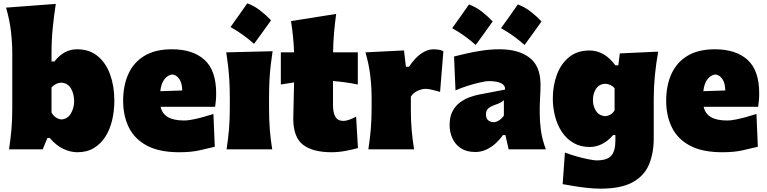

<svg xmlns="http://www.w3.org/2000/svg" viewBox="-20 -903 4638 1161"><path d="M447.3 17.6Q405.8 17.6 362.1 -3.2Q318.4 -23.9 280.8 -68.8H266.6L238.3 0H34.7Q43.9 -61 49.1 -119.1Q54.2 -177.2 54.2 -250.5V-577.6Q54.2 -647.5 45.9 -716.1Q37.6 -784.7 16.6 -856.9L317.4 -879.4Q306.6 -811.5 299.1 -736.1Q291.5 -660.6 291.5 -577.6V-531.2H309.1Q366.7 -605 445.3 -605Q521 -605 571 -563.5Q621.1 -522 646.2 -451.7Q671.4 -381.3 671.4 -293.9Q671.4 -232.9 658.2 -176.8Q645 -120.6 617.4 -76.9Q589.8 -33.2 547.6 -7.8Q505.4 17.6 447.3 17.6ZM351.1 -180.7Q388.7 -183.1 408.4 -216.3Q428.2 -249.5 428.2 -291.5Q428.2 -336.4 408.7 -368.7Q389.2 -400.9 351.1 -403.3Q316.4 -401.9 291.5 -374V-222.7Q301.3 -205.1 315.9 -194.1Q330.6 -183.1 351.1 -180.7Z M1064 17.6Q943.4 17.6 868.7 -22.2Q793.9 -62 759.3 -132.3Q724.6 -202.6 724.6 -293.9Q724.6 -385.3 756.1 -455.3Q787.6 -525.4 853 -565.2Q918.5 -605 1019 -605Q1146.5 -605 1216.8 -541Q1287.1 -477.1 1287.1 -338.4Q1287.1 -313.5 1285.2 -294.7Q1283.2 -275.9 1280.8 -257.3H951.2Q960 -216.3 994.6 -195.3Q1029.3 -174.3 1095.2 -174.3Q1114.3 -174.3 1144.5 -180.2Q1174.8 -186 1208.5 -195.3Q1242.2 -204.6 1270.5 -213.9L1278.8 -15.6Q1240.7 -6.3 1188.7 5.6Q1136.7 17.6 1064 17.6ZM1082 -356Q1081.5 -400.4 1064 -425.5Q1046.4 -450.7 1021.5 -452.6Q995.1 -449.7 974.9 -424.6Q954.6 -399.4 949.2 -351.6Z M1475.5 -882.9Q1516.8 -867.9 1552.8 -839.9Q1588.8 -812 1618.9 -780.3Q1594.2 -745.4 1568.7 -710Q1543.2 -674.5 1516.3 -638Q1485.2 -665.4 1450.2 -690.9Q1415.3 -716.4 1374 -739.5Q1427.1 -813.1 1475.5 -882.9ZM1350.1 0Q1359.4 -61 1364.5 -119.1Q1369.6 -177.2 1369.6 -250.5V-308.6Q1369.6 -371.1 1366.7 -418.5Q1363.8 -465.8 1359.1 -505.9Q1354.5 -545.9 1348.1 -586.4L1628.4 -593.3Q1622.1 -551.8 1617.2 -510.7Q1612.3 -469.7 1609.6 -421.4Q1606.9 -373 1606.9 -308.6V-250.5Q1606.9 -177.2 1611.6 -119.1Q1616.2 -61 1626 0Z M1985.4 17.6Q1872.1 17.6 1812.7 -27.3Q1753.4 -72.3 1753.4 -186Q1753.4 -228 1755.4 -278.6Q1757.3 -329.1 1758.3 -404.8L1678.2 -392.1V-586.4H1758.3Q1756.3 -638.2 1751.7 -683.1Q1747.1 -728 1739.7 -775.4L2012.7 -818.8Q2004.9 -759.8 2000 -705.3Q1995.1 -650.9 1994.1 -586.4H2143.6V-392.1Q2106 -399.9 2068.1 -405Q2030.3 -410.2 1993.7 -413.1V-266.6Q1993.7 -220.7 2008.3 -196.3Q2022.9 -171.9 2056.2 -171.9Q2071.8 -171.9 2092 -179Q2112.3 -186 2133.3 -197.8L2144.5 -7.8Q2118.7 0 2073 8.8Q2027.3 17.6 1985.4 17.6Z M2207.5 0Q2216.8 -61 2221.9 -119.1Q2227.1 -177.2 2227.1 -250.5V-308.6Q2227.1 -377 2219 -445.6Q2210.9 -514.2 2189.9 -586.4L2422.9 -598.1L2434.6 -499H2452.6Q2489.7 -553.7 2527.1 -579.3Q2564.5 -605 2602.1 -605Q2612.8 -605 2629.4 -603Q2646 -601.1 2661.1 -593.3L2641.1 -347.2Q2618.7 -354 2594 -359.9Q2569.3 -365.7 2554.2 -365.7Q2530.3 -365.7 2504.4 -353.5Q2478.5 -341.3 2464.4 -318.4V-236.8Q2464.4 -173.8 2469.2 -117.4Q2474.1 -61 2483.9 0Z M2854.5 16.1Q2801.3 16.1 2766.8 -6.6Q2732.4 -29.3 2715.6 -66.7Q2698.7 -104 2698.7 -147.5Q2698.7 -198.7 2717.5 -232.4Q2736.3 -266.1 2764.9 -286.1Q2793.5 -306.2 2824.2 -316.7Q2855 -327.1 2878.4 -331.5L3034.2 -361.3Q3037.1 -412.6 2932.6 -412.6Q2919.4 -412.6 2885.5 -405Q2851.6 -397.5 2810.3 -384.8Q2769 -372.1 2734.4 -356.4L2725.6 -561.5Q2755.4 -568.8 2799.3 -579.1Q2843.3 -589.4 2895.5 -597.2Q2947.8 -605 3001.5 -605Q3115.2 -605 3181.9 -554.4Q3248.5 -503.9 3248.5 -390.1Q3248.5 -360.4 3246.1 -318.8Q3243.7 -277.3 3243.7 -248V-216.3Q3243.7 -168 3251 -113.8Q3258.3 -59.6 3280.8 0H3055.7L3036.1 -86.4H3021Q3004.4 -61.5 2979 -37.8Q2953.6 -14.2 2921.9 1Q2890.1 16.1 2854.5 16.1ZM2964.4 -164.1Q2980 -164.1 2997.3 -175Q3014.6 -186 3026.9 -204.1V-297.4Q3019 -289.6 3007.3 -283Q2995.6 -276.4 2968.3 -267.1Q2950.2 -261.2 2934.3 -249Q2918.5 -236.8 2918.5 -210.9Q2918.5 -186 2932.9 -175Q2947.3 -164.1 2964.4 -164.1ZM3111.2 -876.1Q3152.6 -861 3188.6 -833.1Q3224.6 -805.2 3254.6 -773.5Q3229.9 -738.6 3204.4 -703.1Q3178.9 -667.7 3152 -631.2Q3120.9 -658.5 3086 -684.1Q3051.1 -709.6 3009.7 -732.7Q3062.9 -806.2 3111.2 -876.1ZM2815.8 -876.1Q2857.2 -861 2893.2 -833.1Q2929.1 -805.2 2959.2 -773.5Q2934.5 -738.6 2909 -703.1Q2883.5 -667.7 2856.6 -631.2Q2825.5 -658.5 2790.6 -684.1Q2755.7 -709.6 2714.3 -732.7Q2767.5 -806.2 2815.8 -876.1Z M3610.8 237.8Q3571.8 237.8 3528.1 232.9Q3484.4 228 3445.8 221.4Q3407.2 214.8 3382.3 210.4L3396 19.5Q3429.2 32.2 3468.5 43.2Q3507.8 54.2 3540.8 60.5Q3573.7 66.9 3586.4 66.9Q3652.3 66.9 3676.8 38.1Q3701.2 9.3 3701.2 -52.7V-86.4H3687.5Q3654.8 -48.3 3618.4 -31.2Q3582 -14.2 3546.4 -14.2Q3489.3 -14.2 3447 -39.1Q3404.8 -64 3377.2 -106Q3349.6 -147.9 3336.2 -200.2Q3322.8 -252.4 3322.8 -307.1Q3322.8 -384.8 3347.2 -450.9Q3371.6 -517.1 3420.9 -557.4Q3470.2 -597.7 3544.9 -597.7Q3634.8 -597.7 3701.2 -507.8H3718.8L3728 -580.1L3960 -590.8Q3946.8 -517.1 3939.9 -446.3Q3933.1 -375.5 3933.1 -305.2V-66.4Q3933.1 23.4 3904.3 92Q3875.5 160.6 3805.2 199.2Q3734.9 237.8 3610.8 237.8ZM3639.6 -200.7Q3678.7 -204.1 3696.3 -236.3V-370.1Q3672.9 -395 3639.6 -396.5Q3602.5 -394.5 3584 -366Q3565.4 -337.4 3565.4 -297.9Q3565.4 -260.7 3584.2 -231.9Q3603 -203.1 3639.6 -200.7Z M4347.7 17.6Q4227.1 17.6 4152.3 -22.2Q4077.6 -62 4043 -132.3Q4008.3 -202.6 4008.3 -293.9Q4008.3 -385.3 4039.8 -455.3Q4071.3 -525.4 4136.7 -565.2Q4202.1 -605 4302.7 -605Q4430.2 -605 4500.5 -541Q4570.8 -477.1 4570.8 -338.4Q4570.8 -313.5 4568.8 -294.7Q4566.9 -275.9 4564.5 -257.3H4234.9Q4243.7 -216.3 4278.3 -195.3Q4313 -174.3 4378.9 -174.3Q4397.9 -174.3 4428.2 -180.2Q4458.5 -186 4492.2 -195.3Q4525.9 -204.6 4554.2 -213.9L4562.5 -15.6Q4524.4 -6.3 4472.4 5.6Q4420.4 17.6 4347.7 17.6ZM4365.7 -356Q4365.2 -400.4 4347.7 -425.5Q4330.1 -450.7 4305.2 -452.6Q4278.8 -449.7 4258.5 -424.6Q4238.3 -399.4 4232.9 -351.6Z"/></svg>

Font: Pinar DS1 Black
Style: Regular
Weight: 900
Designer: Amin Abedi
Version: Version 3.000